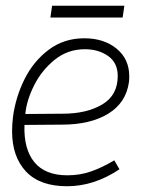

<svg xmlns="http://www.w3.org/2000/svg" viewBox="-20 -638 535 667"><path d="M22 -182Q22 -206 25 -231Q34 -300 65 -362.5Q96 -425 149 -465Q202 -505 273 -505Q341 -505 385 -469Q429 -433 429 -373Q429 -360 428 -353Q418 -281 356 -243Q294 -205 195 -205L65 -204Q62 -120 99.5 -74.5Q137 -29 214 -29Q258 -29 296.5 -42.5Q335 -56 377 -81L395 -50Q307 9 213 9Q118 9 70 -42.5Q22 -94 22 -182ZM389 -374Q389 -420 355.5 -443.5Q322 -467 275 -467Q215 -467 169.5 -430Q124 -393 98 -340.5Q72 -288 68 -242L198 -243Q281 -243 335 -275Q389 -307 389 -374ZM161 -618H412L406 -577H155Z"/></svg>

Font: Bellota Light
Style: Italic
Weight: 300
Italic angle: -7.5°
Designer: Kemie Guaida
Foundry: Kemie Guaida
Version: Version 4.001